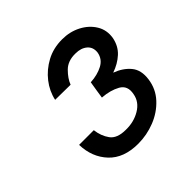

<svg xmlns="http://www.w3.org/2000/svg" viewBox="-130 -590 720 720"><g transform="rotate(-45 229.5 -230.5)"><path d="M215 9Q139 9 98 -34.5Q57 -78 55 -145H133Q137 -111 155 -86Q173 -61 219 -61Q261 -60 294.5 -80Q328 -100 334 -135Q342 -174 312.5 -190.5Q283 -207 241 -210L246 -243L252 -280Q289 -282 316.5 -296.5Q344 -311 349 -341Q352 -367 334.5 -382Q317 -397 288 -397Q248 -398 224.5 -374.5Q201 -351 192 -327L111 -328Q119 -366 144 -398Q169 -430 206 -450Q243 -470 290 -470Q331 -470 364.5 -452.5Q398 -435 416 -405.5Q434 -376 428 -339Q421 -303 396.5 -280.5Q372 -258 337 -246Q375 -232 397 -205.5Q419 -179 413 -135Q407 -90 377 -57.5Q347 -25 304 -8Q261 9 215 9Z"/></g></svg>

Font: Jost*
Style: Italic
Weight: 400
Italic angle: -10°
Version: Version 3.7